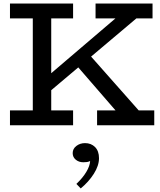

<svg xmlns="http://www.w3.org/2000/svg" viewBox="-20 -706 899 1082"><path d="M209.4 -147.6V-242.9L653.3 -621.7H771.5ZM36.2 0V-83.8H391.9V0ZM164.8 -46.6V-638.2H268.7V-46.6ZM36.2 -602.2V-686H391.9V-602.2ZM527.1 0V-83.8H849.3V0ZM653.3 -58.1 381.7 -371.7 461.7 -422.9 784.4 -58.1ZM518.5 -602.2V-686H839.6V-602.2ZM537.9 185.5Q537.9 227.4 508.8 273.3Q479.6 319.3 434.9 355.9L410.5 330.4Q446.5 296.3 466.5 262.6Q486.6 229 487.9 201.4Q478.6 206 469.8 207.2Q461 208.4 449.2 208.4Q424.6 208.4 407.1 194.1Q389.6 179.8 389.6 157Q389.6 132.5 410.3 116.5Q431.1 100.5 459.2 100.5Q493.6 100.5 515.8 122.8Q537.9 145.2 537.9 185.5Z"/></svg>

Font: BioRhyme ExtraBold
Style: Regular
Weight: 800
Designer: Aoife Mooney
Foundry: Aoife Mooney Type
Version: Version 1.600;gftools[0.9.33]